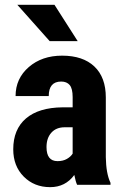

<svg xmlns="http://www.w3.org/2000/svg" viewBox="-20 -770 511 800"><path d="M301.3 0Q295.4 -12.2 289.6 -41Q252.4 9.8 189 9.8Q122.6 9.8 78.9 -34.2Q35.2 -78.1 35.2 -147.9Q35.2 -231 88.1 -276.4Q141.1 -321.8 240.7 -322.8H282.7V-365.2Q282.7 -400.9 270.5 -415.5Q258.3 -430.2 234.9 -430.2Q183.1 -430.2 183.1 -369.6H44.9Q44.9 -442.9 99.9 -490.5Q154.8 -538.1 238.8 -538.1Q325.7 -538.1 373.3 -492.9Q420.9 -447.8 420.9 -363.8V-115.2Q421.9 -46.9 440.4 -8.3V0ZM219.7 -98.6Q242.7 -98.6 258.8 -107.9Q274.9 -117.2 282.7 -129.9V-239.7H249.5Q214.4 -239.7 194.1 -217.3Q173.8 -194.8 173.8 -157.2Q173.8 -98.6 219.7 -98.6ZM303.7 -598.6H187L52.2 -750H207Z"/></svg>

Font: TypoPRO Roboto
Style: Bold
Weight: 700
Designer: Google
Version: Version 2.136; 2016